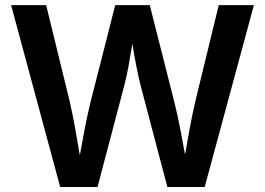

<svg xmlns="http://www.w3.org/2000/svg" viewBox="-20 -748 1060 768"><path d="M220.7 0 24.4 -727.5H164.6L259.3 -340.3Q270.5 -291 280.3 -236.1Q290 -181.2 299.3 -127Q309.1 -181.2 319.6 -236.1Q330.1 -291 342.3 -340.3L440.9 -727.5H579.1L677.2 -340.3Q689.5 -291.5 700 -237.3Q710.4 -183.1 720.2 -129.4Q729.5 -183.1 739.5 -237.3Q749.5 -291.5 760.7 -340.3L855 -727.5H995.6L798.8 0H649.4L543.5 -401.9Q533.7 -439.9 525.4 -482.9Q517.1 -525.9 509.3 -572.8Q502 -527.3 494.4 -484.9Q486.8 -442.4 476.1 -401.9L370.1 0Z"/></svg>

Font: Inter-SemiBold
Style: Regular
Weight: 600
Designer: Rasmus Andersson
Foundry: rsms
Version: Version 4.000;git-a52131595